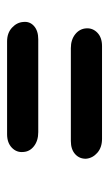

<svg xmlns="http://www.w3.org/2000/svg" viewBox="97 -520 308 542"><g transform="rotate(90 251.0 -249.0)"><path d="M378 -295H116Q92 -295 76.5 -307.5Q61 -320 60 -339Q59 -357 72.5 -370Q86 -383 110 -383H372Q396 -383 411 -370Q426 -357 428 -339Q429 -320 415.5 -307.5Q402 -295 378 -295ZM359 -115H97Q73 -115 58 -129Q43 -143 42 -161Q40 -179 53.5 -191Q67 -203 91 -203H353Q377 -203 392.5 -191Q408 -179 409 -161Q411 -142 397 -128.5Q383 -115 359 -115Z"/></g></svg>

Font: Edu NSW ACT Foundation SemiBold
Style: Regular
Weight: 600
Version: Version 1.003